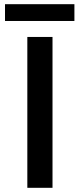

<svg xmlns="http://www.w3.org/2000/svg" viewBox="-20 -896 380 916"><path d="M110.4 -719.7H230.5V0H110.4ZM3.9 -876H335V-795.9H3.9Z"/></svg>

Font: Reddit Sans Vanilla SemiBold
Style: Regular
Weight: 600
Designer: Stephen Hutchings
Foundry: Reddit
Version: Version 1.013